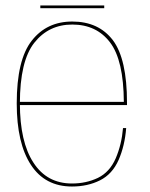

<svg xmlns="http://www.w3.org/2000/svg" viewBox="-20 -676 548 700"><path d="M242.5 4V-7Q151 -7 102 -83Q52.5 -158.5 52.5 -299Q52.5 -453.5 105 -520Q157.5 -586.5 243.5 -586.5Q332 -586.5 381.5 -521Q430.5 -456.5 431.5 -304.5H47.5V-293H443Q443 -298 443 -301.5Q443 -461 391.5 -529.5Q339.5 -597.5 243.5 -597.5Q150.5 -597.5 96 -528Q41 -458.5 41 -299Q41 -153.5 93 -74.5Q144.5 4 242.5 4ZM242.5 -7V4Q299.5 4 344.5 -18.5Q389.5 -41 412.5 -93Q435 -144.5 440 -209H428.5Q423.5 -149.5 402 -99Q380 -48.5 337 -27.5Q294 -7 242.5 -7ZM127 -646H360V-656H127Z"/></svg>

Font: Anybody Thin
Style: Regular
Weight: 100
Designer: Tyler Finck
Foundry: Etcetera Type Company
Version: Version 1.114;gftools[0.9.25]